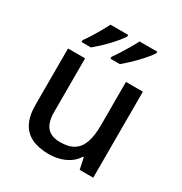

<svg xmlns="http://www.w3.org/2000/svg" viewBox="-179 -899 988 1042"><g transform="rotate(30 315.0 -378.0)"><path d="M547 -539V0H462L447 -71H442Q425 -43 398 -25Q371 -7 339 1.5Q307 10 273 10Q210 10 166.5 -10.5Q123 -31 100.5 -74.5Q78 -118 78 -186V-539H185V-202Q185 -139 211.5 -108Q238 -77 294 -77Q350 -77 382 -99Q414 -121 427.5 -163.5Q441 -206 441 -266V-539ZM506 -756Q498 -743 481.5 -723Q465 -703 444 -681Q423 -659 402 -639.5Q381 -620 364 -606H305V-618Q319 -637 335.5 -663Q352 -689 368 -716.5Q384 -744 395 -766H506ZM324 -756Q316 -743 300 -723Q284 -703 263 -681Q242 -659 221 -639.5Q200 -620 183 -606H124V-618Q138 -637 154.5 -663Q171 -689 186.5 -716.5Q202 -744 213 -766H324Z"/></g></svg>

Font: Noto Sans Devanagari Medium
Style: Regular
Weight: 500
Version: Version 2.003